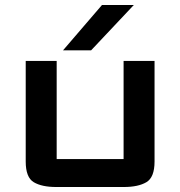

<svg xmlns="http://www.w3.org/2000/svg" viewBox="-20 -744 722 769"><path d="M83 -97V-500H207V-107Q207 -107 207 -107Q207 -107 207 -107H475Q475 -107 475 -107Q475 -107 475 -107V-500H599V-97Q599 -33.5 566.2 -14.2Q533.5 5 476 5H205Q147.5 5 115.2 -14.2Q83 -33.5 83 -97ZM232.5 -542.5 388.5 -724H516L345 -542.5Z"/></svg>

Font: Science Gothic
Style: Regular
Weight: 400
Designer: Thomas Phinney, Vassil Kateliev, Brandon Buerkle
Foundry: Font Detective LLC
Version: Version 1.018